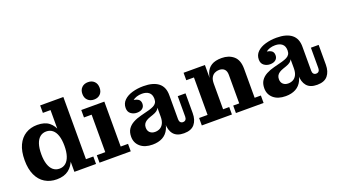

<svg xmlns="http://www.w3.org/2000/svg" viewBox="-63 -1244 3097 1767"><g transform="rotate(-20 1485.0 -360.5)"><path d="M261 10Q196 10 146 -20.5Q96 -51 68.5 -110.5Q41 -170 41 -256Q41 -344 68.5 -403Q96 -462 145.5 -492.5Q195 -523 260 -523Q333 -523 375 -489.5Q417 -456 435.5 -396.5Q454 -337 454 -257L462 -255Q463 -179 442.5 -118.5Q422 -58 377.5 -24Q333 10 261 10ZM317 -74Q353 -74 378.5 -95Q404 -116 417.5 -157Q431 -198 431 -256Q431 -316 417.5 -356.5Q404 -397 378.5 -417.5Q353 -438 317 -438Q282 -438 256.5 -417.5Q231 -397 217.5 -356.5Q204 -316 204 -256Q204 -198 217.5 -157Q231 -116 256.5 -95Q282 -74 317 -74ZM435 0V-135L448 -261L423 -372V-609H348V-682H575V-73H647V0Z M681 0V-73H764V-440H689V-513H915V-73H987V0ZM834 -563Q796 -563 772.5 -586Q749 -609 749 -648Q749 -687 772.5 -710Q796 -733 834 -733Q872 -733 895 -710Q918 -687 918 -648Q918 -609 895 -586Q872 -563 834 -563Z M1163 -314Q1130 -314 1104.5 -333Q1079 -352 1079 -390Q1079 -435 1110 -465Q1141 -495 1191.5 -509.5Q1242 -524 1300 -524Q1396 -524 1447 -484Q1498 -444 1497 -362L1357 -379Q1357 -422 1332 -442.5Q1307 -463 1264 -463Q1236 -463 1211.5 -455Q1187 -447 1170.5 -432Q1154 -417 1147 -394V-436Q1188 -436 1213 -422.5Q1238 -409 1238 -376Q1238 -347 1218 -330.5Q1198 -314 1163 -314ZM1506 12Q1437 12 1404.5 -26.5Q1372 -65 1372 -134V-164H1355V-293H1351L1357 -335V-379L1497 -362V-128Q1497 -110 1506 -99Q1515 -88 1531 -88Q1549 -88 1558 -99Q1567 -110 1567 -128V-329H1643V-135Q1643 -68 1610 -28Q1577 12 1506 12ZM1199 11Q1123 11 1079.5 -26.5Q1036 -64 1036 -124Q1036 -169 1055.5 -198.5Q1075 -228 1110 -247Q1145 -266 1189 -277L1274 -299Q1301 -307 1319 -316Q1337 -325 1347 -340Q1357 -355 1357 -379L1360 -293H1355Q1349 -278 1334 -266.5Q1319 -255 1293 -246L1264 -236Q1240 -228 1224 -217.5Q1208 -207 1199.5 -192.5Q1191 -178 1191 -157Q1191 -126 1210 -108.5Q1229 -91 1260 -91Q1286 -91 1307.5 -102.5Q1329 -114 1342 -139.5Q1355 -165 1355 -206L1381 -197Q1382 -125 1360 -79Q1338 -33 1297 -11Q1256 11 1199 11Z M2017 0V-73H2076V-353Q2076 -390 2057.5 -408Q2039 -426 2007 -426Q1984 -426 1963.5 -416Q1943 -406 1930.5 -384Q1918 -362 1918 -323H1895Q1895 -386 1911.5 -430.5Q1928 -475 1965 -498Q2002 -521 2065 -521Q2135 -521 2181 -482Q2227 -443 2227 -357V-73H2288V0ZM1683 0V-73H1766V-440H1691V-513H1900V-355L1918 -358V-73H1978V0Z M2467 -314Q2434 -314 2408.5 -333Q2383 -352 2383 -390Q2383 -435 2414 -465Q2445 -495 2495.5 -509.5Q2546 -524 2604 -524Q2700 -524 2751 -484Q2802 -444 2801 -362L2661 -379Q2661 -422 2636 -442.5Q2611 -463 2568 -463Q2540 -463 2515.5 -455Q2491 -447 2474.5 -432Q2458 -417 2451 -394V-436Q2492 -436 2517 -422.5Q2542 -409 2542 -376Q2542 -347 2522 -330.5Q2502 -314 2467 -314ZM2810 12Q2741 12 2708.5 -26.5Q2676 -65 2676 -134V-164H2659V-293H2655L2661 -335V-379L2801 -362V-128Q2801 -110 2810 -99Q2819 -88 2835 -88Q2853 -88 2862 -99Q2871 -110 2871 -128V-329H2947V-135Q2947 -68 2914 -28Q2881 12 2810 12ZM2503 11Q2427 11 2383.5 -26.5Q2340 -64 2340 -124Q2340 -169 2359.5 -198.5Q2379 -228 2414 -247Q2449 -266 2493 -277L2578 -299Q2605 -307 2623 -316Q2641 -325 2651 -340Q2661 -355 2661 -379L2664 -293H2659Q2653 -278 2638 -266.5Q2623 -255 2597 -246L2568 -236Q2544 -228 2528 -217.5Q2512 -207 2503.5 -192.5Q2495 -178 2495 -157Q2495 -126 2514 -108.5Q2533 -91 2564 -91Q2590 -91 2611.5 -102.5Q2633 -114 2646 -139.5Q2659 -165 2659 -206L2685 -197Q2686 -125 2664 -79Q2642 -33 2601 -11Q2560 11 2503 11Z"/></g></svg>

Font: Montagu Slab 144pt SemiBold
Style: Regular
Weight: 600
Version: Version 1.000